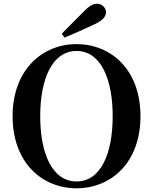

<svg xmlns="http://www.w3.org/2000/svg" viewBox="-20 -997 825 1036"><path d="M313 -815 328 -794C382 -816 436 -841 490 -866C539 -888 552 -912 552 -931C552 -954 531 -977 504 -977C482 -977 461 -965 429 -932C393 -896 353 -855 313 -815ZM393 19C578 19 738 -118 738 -370C738 -623 577 -759 393 -759C209 -759 48 -621 48 -370C48 -117 209 19 393 19ZM393 -18C261 -18 197 -170 197 -370C197 -569 261 -722 393 -722C525 -722 588 -569 588 -370C588 -170 525 -18 393 -18Z"/></svg>

Font: Source Han Serif CN
Style: Bold
Weight: 700
Designer: Ryoko NISHIZUKA 西塚涼子 (kana & ideographs); Frank Grießhammer (Latin, Greek & Cyrillic); Wenlong ZHANG 张文龙 (bopomofo); San
Foundry: Adobe
Version: Version 2.003;hotconv 1.1.1;makeotfexe 2.6.0